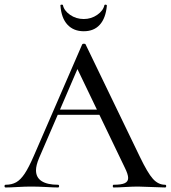

<svg xmlns="http://www.w3.org/2000/svg" viewBox="-25 -828 754 848"><path d="M704 0Q685 0 645 -2Q603 -4 585 -4Q562 -4 528 -2Q496 0 477 0Q473 0 473 -6Q473 -12 477 -12Q511 -12 526 -19Q541 -26 541 -42Q541 -58 526 -88L414 -321H230L148 -131Q134 -98 134 -76Q134 -44 159 -28Q184 -12 231 -12Q236 -12 236 -6Q236 0 231 0Q213 0 179 -2Q141 -4 113 -4Q86 -4 52 -2Q20 0 0 0Q-5 0 -5 -6Q-5 -12 0 -12Q27 -12 46.5 -23Q66 -34 84 -61Q102 -88 125 -141L338 -632Q340 -635 345 -635Q352 -635 353 -632L592 -137Q627 -64 650.5 -38Q674 -12 704 -12Q709 -12 709 -6Q709 0 704 0ZM403 -344 317 -523 240 -344ZM242 -803Q241 -807 246.5 -807.5Q252 -808 253 -805Q258 -781 284.5 -762.5Q311 -744 345 -744Q378 -744 404.5 -762.5Q431 -781 436 -805Q437 -808 442 -807.5Q447 -807 447 -803Q442 -748 416 -719Q390 -690 345 -690Q300 -690 273 -719Q246 -748 242 -803Z"/></svg>

Font: Cormorant SC Medium
Style: Regular
Weight: 500
Designer: Christian Thalmann (Catharsis Fonts)
Version: Version 3.000